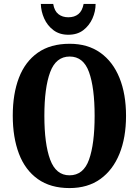

<svg xmlns="http://www.w3.org/2000/svg" viewBox="-20 -948 707 978"><path d="M334 10Q237 10 172.5 -36Q108 -82 76.5 -165Q45 -248 45 -359Q45 -470 76.5 -552Q108 -634 172.5 -679.5Q237 -725 335 -725Q427 -725 491 -679.5Q555 -634 588.5 -551.5Q622 -469 622 -358Q622 -247 588.5 -164.5Q555 -82 491 -36Q427 10 334 10ZM334 -55Q405 -55 433.5 -135Q462 -215 462 -358Q462 -501 433.5 -580.5Q405 -660 335 -660Q265 -660 235.5 -580.5Q206 -501 206 -358Q206 -215 235.5 -135Q265 -55 334 -55ZM328 -771Q283 -771 252 -794.5Q221 -818 205 -854Q189 -890 188 -928H251Q257 -892 277.5 -876Q298 -860 328 -860Q359 -860 379 -876Q399 -892 406 -928H467Q467 -890 451 -854Q435 -818 404.5 -794.5Q374 -771 328 -771Z"/></svg>

Font: Noto Serif ExtraCondensed ExtraBold
Style: Regular
Weight: 800
Width: 2
Designer: Monotype Design Team
Foundry: Monotype Imaging Inc.
Version: Version 2.013; ttfautohint (v1.8.4.7-5d5b)